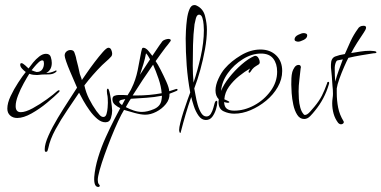

<svg xmlns="http://www.w3.org/2000/svg" viewBox="-20 -458 1510 760"><path d="M48 9Q31 9 20 -1Q9 -11 9 -28Q9 -50 22 -77.5Q35 -105 52 -131Q69 -157 82 -173Q75 -178 67.5 -186Q60 -194 60 -202Q60 -208 65 -208Q70 -208 79.5 -199.5Q89 -191 93 -187Q100 -197 111 -210.5Q122 -224 135.5 -234.5Q149 -245 162 -245Q177 -245 181 -232.5Q185 -220 185 -209Q185 -181 163 -169Q179 -169 197 -177Q199 -179 202 -179Q204 -179 204 -177Q204 -175 202.5 -174Q201 -173 199 -171Q189 -164 174 -163.5Q159 -163 147 -163Q143 -163 137.5 -162Q132 -161 127 -161Q119 -161 111.5 -162Q104 -163 96 -166Q87 -152 74 -128.5Q61 -105 51.5 -80.5Q42 -56 42 -38Q42 -14 62 -14Q81 -14 109.5 -29.5Q138 -45 165.5 -65Q193 -85 207 -98Q209 -99 210.5 -100Q212 -101 213 -101Q216 -101 216 -98Q216 -96 213 -93Q196 -76 166.5 -51.5Q137 -27 105 -9Q73 9 48 9ZM125 -173Q140 -173 147 -183Q154 -193 154 -207Q154 -210 153 -214.5Q152 -219 147 -219Q141 -219 132.5 -211Q124 -203 116.5 -194Q109 -185 105 -180Q107 -179 115 -176Q123 -173 125 -173Z M162 143Q158 143 157.5 139Q157 135 157 133Q157 112 172 78.5Q187 45 209 8.5Q231 -28 252 -60Q273 -92 285 -111Q282 -118 274 -136.5Q266 -155 257 -176Q248 -197 242 -214.5Q236 -232 236 -238Q236 -248 243 -254Q250 -260 259 -260Q272 -260 275 -249Q277 -243 279 -237Q281 -231 282 -224Q286 -209 289.5 -194.5Q293 -180 296 -165Q298 -158 300.5 -152.5Q303 -147 304 -141Q309 -148 323 -168.5Q337 -189 354.5 -212Q372 -235 387 -252Q402 -269 409 -269Q417 -269 420.5 -260.5Q424 -252 424 -246Q424 -237 418 -232Q411 -224 401.5 -216Q392 -208 384 -200Q365 -181 347.5 -161Q330 -141 314 -120Q320 -92 332.5 -67Q345 -42 362 -18Q366 -13 373.5 -4Q381 5 389 5Q398 5 401.5 -6.5Q405 -18 406 -32Q407 -46 407 -51Q407 -60 406.5 -69Q406 -78 404 -86Q404 -89 403.5 -92Q403 -95 403 -98Q403 -100 403.5 -103.5Q404 -107 407 -107Q410 -107 413 -95.5Q416 -84 418.5 -68Q421 -52 422.5 -38Q424 -24 424 -20Q424 -7 419 9.5Q414 26 397 26Q381 26 365 12.5Q349 -1 335 -20.5Q321 -40 310 -59.5Q299 -79 293 -91Q273 -61 247 -23Q221 15 199.5 54.5Q178 94 171 129Q170 132 168.5 137.5Q167 143 162 143Z M369 282Q351 282 353 243Q356 206 368.5 165Q381 124 398.5 85.5Q416 47 431.5 16.5Q447 -14 456 -30Q445 -35 435 -43.5Q425 -52 425 -65Q425 -76 433.5 -79Q442 -82 450 -82Q459 -82 467.5 -82Q476 -82 485 -81Q489 -88 493.5 -95Q498 -102 501 -109Q517 -141 525 -180Q533 -219 539 -253Q540 -257 541.5 -263Q543 -269 547 -269Q557 -269 567.5 -256.5Q578 -244 583 -237Q586 -241 594.5 -254Q603 -267 612 -280Q621 -293 623 -295Q627 -299 634.5 -301.5Q642 -304 647 -304Q649 -304 652.5 -303Q656 -302 656 -298Q656 -296 654 -294Q650 -288 645 -282Q640 -276 636 -271Q626 -258 616 -244Q606 -230 596 -216Q604 -205 616 -181.5Q628 -158 638.5 -134.5Q649 -111 650 -97Q654 -98 665.5 -102Q677 -106 678 -106Q683 -106 683 -102Q683 -99 669 -94Q655 -89 651 -87Q652 -65 636.5 -46Q621 -27 598.5 -15.5Q576 -4 555 -4Q538 -4 512.5 -11Q487 -18 471 -23Q461 -7 447.5 22Q434 51 420 86Q406 121 394 154.5Q382 188 374.5 215Q367 242 367 254Q367 266 371 270.5Q375 275 375 276Q375 282 369 282ZM534 -162 574 -223Q570 -230 566.5 -236Q563 -242 558 -247Q554 -225 547.5 -204Q541 -183 534 -162ZM505 -80H519Q571 -80 620 -89Q618 -116 607.5 -146.5Q597 -177 586 -202Q565 -172 545 -142Q525 -112 505 -80ZM542 -15Q563 -15 589 -26Q615 -37 619 -61Q620 -66 620.5 -70.5Q621 -75 621 -79Q590 -73 559.5 -71Q529 -69 498 -67Q492 -59 487.5 -50.5Q483 -42 478 -34Q493 -26 509.5 -20.5Q526 -15 542 -15ZM463 -42 476 -66Q472 -65 462 -63Q452 -61 452 -55Q452 -51 456.5 -47.5Q461 -44 463 -42Z M693 68Q691 68 690 63Q689 58 689 57Q689 47 694 27Q699 7 706.5 -16.5Q714 -40 721.5 -60.5Q729 -81 733 -92Q723 -145 719 -199Q715 -253 715 -306Q715 -315 716 -336.5Q717 -358 720 -381.5Q723 -405 730 -421.5Q737 -438 749 -438Q755 -438 758 -436Q784 -424 791.5 -395Q799 -366 799 -340Q799 -305 791.5 -263.5Q784 -222 773 -182Q762 -142 749 -108Q751 -99 754 -81Q757 -63 762.5 -43.5Q768 -24 776.5 -10.5Q785 3 797 3Q808 3 814.5 -7.5Q821 -18 824.5 -31Q828 -44 830 -51Q831 -53 832.5 -56Q834 -59 837 -59Q840 -59 840 -55V-53Q840 -42 835 -25.5Q830 -9 820.5 4Q811 17 795 17Q778 17 766 0Q754 -17 747 -39Q740 -61 737 -74Q725 -40 715 -6Q705 28 696 63Q696 64 695.5 66Q695 68 693 68ZM746 -131Q762 -178 774.5 -234Q787 -290 787 -339Q787 -345 786 -360Q785 -375 781 -387.5Q777 -400 768 -400Q759 -400 755 -384Q751 -368 750 -362Q745 -322 744 -280Q743 -238 743 -198Q743 -166 746 -131Z M907 -8Q885 -8 865 -17.5Q845 -27 845 -54Q845 -57 845.5 -60Q846 -63 846 -65Q833 -78 833 -100Q833 -121 844.5 -146Q856 -171 870 -187Q895 -216 933.5 -239Q972 -262 1011 -262Q1049 -262 1073 -239Q1097 -216 1097 -177Q1097 -144 1079.5 -113.5Q1062 -83 1033.5 -59.5Q1005 -36 972 -22Q939 -8 907 -8ZM907 -20Q947 -20 986 -41Q1025 -62 1051 -97.5Q1077 -133 1077 -174Q1077 -206 1061.5 -226Q1046 -246 1013 -246Q977 -246 941.5 -224Q906 -202 882 -168.5Q858 -135 855 -98Q865 -123 887 -151Q909 -179 936 -202.5Q963 -226 986 -236Q988 -236 988.5 -236.5Q989 -237 990 -237Q998 -237 1003 -228.5Q1008 -220 1008 -213V-209Q1008 -207 1004 -203Q992 -196 985.5 -191Q979 -186 971 -173Q968 -170 967 -170Q964 -170 964 -174Q964 -177 966.5 -180.5Q969 -184 970 -187Q949 -175 926 -156.5Q903 -138 886.5 -115Q870 -92 868 -65Q870 -64 879 -60Q888 -56 888 -54Q888 -53 886 -52Q884 -51 883 -51Q879 -51 875 -52Q871 -53 867 -54Q868 -35 878 -27.5Q888 -20 907 -20Z M1160 -293Q1156 -293 1151 -295Q1146 -297 1146 -302Q1146 -313 1160 -320Q1174 -327 1182 -327Q1187 -327 1191.5 -325Q1196 -323 1196 -318Q1196 -307 1182 -300Q1168 -293 1160 -293ZM1184 13Q1167 13 1156.5 -3.5Q1146 -20 1141 -43.5Q1136 -67 1134.5 -89Q1133 -111 1133 -123Q1133 -136 1133.5 -148.5Q1134 -161 1137 -173Q1139 -181 1145.5 -191Q1152 -201 1162 -201Q1171 -201 1171 -191L1170 -187Q1168 -165 1165 -142Q1162 -119 1162 -96Q1162 -85 1163 -67Q1164 -49 1168.5 -32.5Q1173 -16 1181 -7Q1183 -3 1187 -3Q1196 -3 1207.5 -16Q1219 -29 1224 -35Q1244 -59 1254.5 -80Q1265 -101 1275 -129Q1275 -134 1280 -134Q1283 -134 1283 -129Q1283 -128 1282.5 -127.5Q1282 -127 1282 -125Q1265 -66 1226 -19Q1219 -10 1208 1.5Q1197 13 1184 13Z M1330 34Q1324 34 1319 29Q1306 12 1300.5 -8Q1295 -28 1295 -49Q1295 -59 1296.5 -69Q1298 -79 1298 -86Q1298 -94 1297.5 -102.5Q1297 -111 1296 -119Q1295 -137 1293.5 -155Q1292 -173 1290 -191V-202Q1290 -228 1307 -234.5Q1324 -241 1345 -244Q1356 -270 1368 -295.5Q1380 -321 1396 -343Q1403 -356 1419 -356Q1429 -356 1429 -349Q1429 -344 1426 -339Q1423 -334 1420 -329Q1407 -310 1394 -289.5Q1381 -269 1370 -248Q1388 -251 1407 -254Q1426 -257 1445 -257Q1448 -257 1459 -256Q1470 -255 1470 -251Q1470 -248 1465 -247.5Q1460 -247 1458 -247Q1433 -243 1408.5 -239Q1384 -235 1359 -229Q1352 -216 1342 -193Q1332 -170 1323.5 -146.5Q1315 -123 1313 -108V-91Q1313 -60 1318.5 -32Q1324 -4 1340 22Q1340 23 1340.5 23.5Q1341 24 1341 25Q1341 29 1337.5 31.5Q1334 34 1330 34ZM1307 -135Q1313 -158 1321 -179.5Q1329 -201 1337 -223Q1322 -220 1316 -219Q1310 -218 1306 -200Q1305 -196 1305 -191.5Q1305 -187 1305 -183Q1305 -171 1305.5 -159Q1306 -147 1307 -135Z"/></svg>

Font: Sassy Frass
Style: Regular
Weight: 400
Designer: Robert E. Leuschke
Foundry: Robert E. Leuschke
Version: Version 1.010; ttfautohint (v1.8.3)